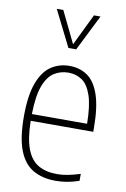

<svg xmlns="http://www.w3.org/2000/svg" viewBox="-91 -862 606 925"><g transform="rotate(10 212.0 -399.5)"><path d="M248 9Q182 9 136.5 -17.8Q91 -44.5 67.5 -105.5Q44 -166.5 44 -270Q44 -373.5 67 -434.5Q90 -495.5 129.5 -521.8Q169 -548 219 -548Q269.5 -548 307 -522Q344.5 -496 365.2 -435.2Q386 -374.5 386 -270V-255H80Q81.5 -167 101 -116.8Q120.5 -66.5 157.8 -45.2Q195 -24 250 -24Q273.5 -24 300.2 -29Q327 -34 362 -45V-11Q330 0 302.2 4.5Q274.5 9 248 9ZM219 -515Q181 -515 150 -495.5Q119 -476 100.2 -426.5Q81.5 -377 80 -288H350Q349 -377 332 -426.5Q315 -476 285.8 -495.5Q256.5 -515 219 -515ZM198 -632 110 -808H142L217 -653.5L292 -808H324L236 -632Z"/></g></svg>

Font: Encode Sans Condensed Condensed Thin
Style: Regular
Weight: 100
Width: 3
Designer: Multiple Designers
Foundry: Impallari Type
Version: Version 3.000; ttfautohint (v1.8.3) -l 8 -r 50 -G 200 -x 14 